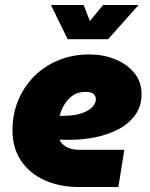

<svg xmlns="http://www.w3.org/2000/svg" viewBox="-20 -749 599 769"><path d="M296 0Q219 0 159 -27Q99 -54 64.5 -105Q30 -156 30 -227Q30 -293 53.5 -348.5Q77 -404 118.5 -445Q160 -486 216 -508.5Q272 -531 338 -531Q393 -531 440.5 -512Q488 -493 517.5 -457.5Q547 -422 547 -372Q547 -324 522 -289Q497 -254 455.5 -232Q414 -210 363 -199.5Q312 -189 259 -189Q249 -189 239 -189Q229 -189 219 -190Q224 -174 244 -161.5Q264 -149 299 -149H478L454 0ZM219 -285Q222 -285 225 -285Q228 -285 231 -285Q269 -285 295 -292Q321 -299 336 -309Q351 -319 357.5 -330.5Q364 -342 364 -352Q364 -364 354.5 -372.5Q345 -381 323 -381Q291 -381 270.5 -366Q250 -351 238 -330.5Q226 -310 221 -292Q220 -290 219.5 -288Q219 -286 219 -285ZM251 -592 184 -729H315L340 -665L393 -729H535L413 -592Z"/></svg>

Font: MuseoModerno Thin Black
Style: Italic
Weight: 900
Italic angle: -9°
Version: Version 1.003